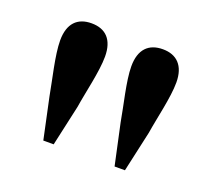

<svg xmlns="http://www.w3.org/2000/svg" viewBox="-73 -912 593 538"><g transform="rotate(20 223.5 -643.5)"><path d="M117 -820.9C75 -820.9 50.1 -796.4 50.1 -745.9C50.1 -702.3 67.8 -633.1 75.8 -587.6L101.8 -465.8H132.7L159.7 -587.6C166.6 -633.1 183.9 -700.9 183.9 -745.9C183.9 -796.4 159 -820.9 117 -820.9ZM329.5 -820.9C287.3 -820.9 262.3 -796.4 262.3 -745.9C262.3 -702.3 280.4 -633.1 288 -587.6L314.3 -465.8H345.2L372.2 -587.6C379.2 -633.1 396.5 -700.9 396.5 -745.9C396.5 -796.4 370.8 -820.9 329.5 -820.9Z"/></g></svg>

Font: Source Han Serif CN VF
Style: Regular
Weight: 250
Designer: Ryoko NISHIZUKA 西塚涼子 (kana & ideographs); Frank Grießhammer (Latin, Greek & Cyrillic); Wenlong ZHANG 张文龙 (bopomofo); San
Foundry: Adobe
Version: Version 2.002;hotconv 1.1.0;makeotfexe 2.6.0